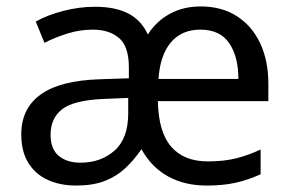

<svg xmlns="http://www.w3.org/2000/svg" viewBox="-20 -566 904 596"><path d="M603 -546Q668 -546 715 -516Q762 -486 787.5 -432Q813 -378 813 -306V-252H470Q472 -156 511.5 -110.5Q551 -65 625 -65Q675 -65 713 -74.5Q751 -84 789 -102V-25Q749 -7 710.5 1.5Q672 10 622 10Q553 10 501.5 -18.5Q450 -47 419 -103Q396 -69 368.5 -43.5Q341 -18 304.5 -4Q268 10 216 10Q168 10 129.5 -7Q91 -24 68.5 -59.5Q46 -95 46 -149Q46 -229 106 -272.5Q166 -316 290 -320L380 -323V-357Q380 -422 349.5 -448Q319 -474 268 -474Q228 -474 189.5 -462Q151 -450 118 -433L91 -499Q126 -519 176 -532Q226 -545 275 -545Q337 -545 377.5 -524.5Q418 -504 439 -459Q465 -500 507 -523Q549 -546 603 -546ZM303 -259Q209 -255 173 -227Q137 -199 137 -148Q137 -103 162.5 -82Q188 -61 230 -61Q293 -61 335.5 -98.5Q378 -136 378 -214V-262ZM602 -474Q544 -474 510.5 -434.5Q477 -395 472 -321H720Q720 -390 691.5 -432Q663 -474 602 -474Z"/></svg>

Font: Noto Sans Kawi
Style: Regular
Weight: 400
Designer: Fadhl Haqq
Version: Version 1.000